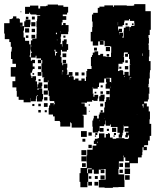

<svg xmlns="http://www.w3.org/2000/svg" viewBox="-32 -748 789 927"><path d="M307 -137H259V-159H257V-164H232V-186H224V-195H203V-227H205V-239H210V-250H228V-239H229V-245H232V-252H230V-260H208V-265H207V-285H203V-311H199V-351H201V-360H199V-351H179V-371H182V-374H172V-400H168V-442H172V-458H167V-443H151V-459H166V-466H144V-479H140V-470H118V-492H121V-499H117V-523H119V-529H117V-553H124V-560H138V-562H144V-586H147V-587H145V-615H147V-616H144V-646H147V-657H148V-672H162V-675H143V-681H142V-678H116V-681H113V-687H109V-681H89V-687V-715H113V-721H153V-707H162V-718H190V-720H198V-726H248V-722H274V-715H297V-687H292V-678H271V-670H288V-652H270V-669V-640H266V-625H267V-619V-627H273V-637H285V-627H299V-595H297V-583H263V-571H261V-560H262V-542H260V-535H267V-507H262V-498V-482H260V-473H265V-449H264V-446H268V-441H269V-433H273V-441H293V-421H291V-411H293V-391H290V-388H300V-383V-400H318V-382H301V-376H304V-380H322V-376H324V-363H331V-369H347V-359H361V-369H377V-357H383V-377H387H385V-405H389V-415H410V-429H407V-473H412V-482H416V-494H424V-500H442V-494V-482H452V-488H466V-476H478V-474H482V-473H504V-496H508V-497H505V-523H501V-525H473V-551H452V-550H468V-532H450V-548H442V-528H416V-548H406V-594H413V-601V-617H416H415V-644H412V-678H418V-686H440V-710H448V-716H472V-722H514V-715H518V-722H580V-719V-720H609V-721H616V-728H670V-694H696V-658V-604H691V-579H685V-565H687V-537H683V-534H686V-528V-507H689V-475H681H687V-453H695V-409H692V-398H691V-369H687V-343H685V-329H682V-327H689V-295H684V-294H686V-268H682V-258H664V-249H677V-234H686V-210H692V-172H690V-150H698V-92H691V-69H683V-47H668V-46H663V-39H677V-23H661V-37H656V-14H655V1H652V12H634V40H595V61H571V37H592V29H573V12H566V4H562V7H565V31H542V38V68H540V94H568V123H569V155H540V156H513V159H473V157H445V121H473V119H478V94V68H474H455V70H472V88H454V71H445V91H421V71H413V89H394V130H412V148H394V130H390V156H356V130H352V88H357V63H387V36H386V2H389V-25H415V-45H433V-53H421V-69H426V-78H439V-81H446V-104H472V-84H479V-101H489V-105H497V-101H499V-84H512V-78H529V-81H569V-77H588V-82H591V-100H590V-94H585V-85H573V-97H576V-108H588V-138H566V-145H565V-135V-119H563V-107H560V-94H557V-83H541V-99H546V-107H535V-135H541H533H503V-147H499V-141H479V-161V-166H477V-147H471V-139H449V-115H442V-108H416V-134H417V-136H414V-166H418V-176H421V-189H437V-176H445V-195H449V-205H471V-229H474V-256H479V-265H481V-279H497V-265H498V-292V-320H478V-342H482V-352H504V-349H505V-372H500H481V-370H498V-352H480V-369H471V-349H447V-343H446V-328H440V-320H418V-325H413V-324H416V-298H414V-297H419V-265H413V-257H388V-252H361V-240V-249H377V-233H385V-228H386V-194H367V-190H372V-132H314V-153H311V-157H307ZM71 -689H67V-693H71ZM116 -254H82V-266H58V-281H49V-309H47V-326H28V-356H42V-364V-378H20V-424H45V-440H28V-462V-463H21V-499H24V-510H25V-522H20V-545H13V-559H-9V-586H-12V-636H14V-656H25V-659H31V-669H47V-659H61V-656H64V-639H77V-623H65V-622H84V-600H81V-590H82V-572V-567H89V-551H109V-534H116V-508H114V-502V-480H111V-474H116V-469H117V-454H121V-459H137V-443H126V-427H135V-415H126V-408H123V-397H116V-385H117V-382H120V-372H124V-380H142V-362H140V-355H147V-327H149V-341H154V-350H172V-332H169V-321H149V-314H154V-320H172V-302V-294H176V-268H172V-258H146V-284H150V-288H146V-284H143V-271H141V-259H117V-275H116ZM136 -654H122V-668H136ZM105 -655H93V-667H105ZM562 -572H559V-566H565V-585V-599H566V-614H574V-620H592V-602V-599H593V-617H601V-623H617V-638H616V-647H595V-653V-656H591V-649H569V-641H567V-627H560V-620H538V-601H541V-609H557V-593H543V-581H544V-590H562ZM113 -617H85V-645H91V-653H115V-629H113ZM139 -621H119V-641H139ZM538 -626V-641H537V-626ZM584 -626H574V-636H584ZM613 -627H605V-635H613ZM109 -591H89V-611H109ZM238 -590V-609V-583H243V-590ZM137 -593H121V-609H137ZM261 -591V-597H260V-591ZM237 -571V-582V-571ZM138 -562H120V-580H138ZM105 -565H93V-577H105ZM284 -566H274V-576H284ZM244 -552V-559H243V-552ZM291 -499H267V-523H269V-535V-551H276V-558H290V-544H289V-535H297V-507H291ZM239 -524V-530V-524ZM499 -501H479V-521H499ZM436 -504H422V-518H436ZM234 -496V-480H238V-492H244V-498H236V-508H231V-501H233V-496ZM540 -414H538V-410V-405H545V-409H561V-405H563V-387H569V-376H571V-381H569V-401H589V-383H594V-406H596H594V-436H600V-437H595V-463H591V-487H586V-474H572V-488H585V-495H567V-493H566V-478H564V-475H567V-447H560V-440H540ZM657 -478V-490H655V-478ZM288 -472H270V-490H288ZM495 -475H483V-487H495ZM90 -469H88ZM287 -443H271V-459H287ZM585 -445H573V-457H585ZM587 -413H571V-429H587ZM166 -414H152V-428H166ZM554 -416H544V-426H554ZM273 -402V-409H269V-402ZM268 -388V-401H267V-388ZM168 -382H150V-400H168ZM347 -383H331V-399H347ZM376 -384H362V-398H376ZM133 -387H125V-395H133ZM596 -374H602V-376H595V-363H596ZM164 -356H154V-366H164ZM420 -342V-343H419V-342ZM198 -322H180V-340H198ZM464 -326H454V-336H464ZM501 -322V-330H500V-322ZM199 -291H179V-311H199ZM497 -293H481V-309H497ZM465 -295H453V-307H465ZM433 -297H425V-305H433ZM471 -259H447V-283H453V-291H473V-271H471ZM439 -261H419V-281H424V-290H442V-272H439ZM197 -263H181V-279H197ZM198 -232H180V-250H198ZM466 -234H452V-248H466ZM165 -235H153V-247H165ZM134 -236H124V-246H134ZM658 -236V-228H660V-234H661V-246H656V-236ZM402 -238H396V-244H402ZM165 -205H153V-217H165ZM464 -206H454V-216H464ZM194 -206H184V-216H194ZM401 -209H397V-213H401ZM630 -193V-194H629V-193ZM474 -175V-177H473V-175ZM449 -163V-167H448V-163ZM529 -111H509V-131H529ZM468 -112H450V-130H468ZM588 -112H570V-130H588ZM494 -116H484V-126H494ZM387 -87H359V-115H387ZM411 -93H395V-109H411ZM528 -96H518V-106H528ZM438 -96H428V-106H438ZM432 -88H426V-94H432ZM522 -88H516V-94H522ZM380 -64H366V-78H380ZM439 -57V-64H437V-57ZM411 -33H395V-49H411ZM385 1H361V-23H385ZM385 31H361V7H385ZM382 58H364V40H382ZM562 58H544V40H562ZM393 69H411V65H389V88H393ZM596 92H570V66H596ZM561 87H545V71H561ZM594 120H572V98H594ZM473 119H453V99H473ZM440 116H426V102H440ZM409 115H397V103H409ZM442 148H424V130H442Z"/></svg>

Font: Rubik Storm
Style: Regular
Weight: 400
Designer: Hubert and Fischer, NaN
Foundry: Hubert and Fischer, NaN
Version: Version 2.201